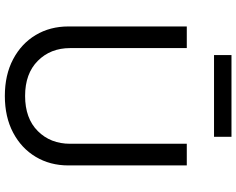

<svg xmlns="http://www.w3.org/2000/svg" viewBox="-110 -838 962 781"><g transform="rotate(90 370.5 -448.0)"><path d="M536.9 -838.1H204.5V-909.1H536.9ZM370.7 12.8Q285.2 12.8 221.6 -20.8Q158 -54.3 123 -112.7Q88.1 -171.2 88.1 -245.7V-727.3H176.1V-252.8Q176.1 -172.9 228 -121.3Q279.8 -69.6 370.7 -69.6Q462 -69.6 513.7 -121.3Q565.3 -172.9 565.3 -252.8V-727.3H653.4V-245.7Q653.4 -171.2 618.4 -112.7Q583.5 -54.3 519.9 -20.8Q456.3 12.8 370.7 12.8Z"/></g></svg>

Font: Linik Sans
Style: Regular
Weight: 400
Designer: Rasmus Andersson (font), Marc Monis (original base), Kil Hyung-jin (Pretendard portions), Cristiano Sobral (main changes
Foundry: rsms
Version: Version 3.018;May 31, 2022;FontCreator 14.0.0.2814 64-bit; t